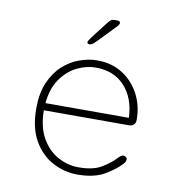

<svg xmlns="http://www.w3.org/2000/svg" viewBox="-78 -744 774 825"><g transform="rotate(10 309.5 -331.0)"><path d="M313 10.5Q257.5 10.5 206.5 -16Q155.5 -42.5 123 -97.8Q90.5 -153 90.5 -239Q90.5 -304.5 110.5 -351.5Q130.5 -398.5 163.5 -428.8Q196.5 -459 236 -473.2Q275.5 -487.5 314 -487.5Q376.5 -487.5 423.8 -457.5Q471 -427.5 497.5 -377.2Q524 -327 524 -265Q524 -251 516.2 -243.8Q508.5 -236.5 495 -236.5H124Q124.5 -164 151.8 -116.2Q179 -68.5 222.2 -44.8Q265.5 -21 313 -21Q377 -21 414 -43.8Q451 -66.5 472 -89.5Q478.5 -96.5 483.8 -100.2Q489 -104 495 -104Q501 -104 506 -100.2Q511 -96.5 511 -90Q511 -85 508.5 -79.8Q506 -74.5 500.5 -69Q476 -42 431 -15.8Q386 10.5 313 10.5ZM125.5 -268H489.5Q486 -353.5 439 -404.8Q392 -456 312 -456Q271 -456 230.2 -435.8Q189.5 -415.5 160.5 -374Q131.5 -332.5 125.5 -268ZM267.5 -549.5Q265.5 -549.5 261.5 -551.2Q257.5 -553 257.5 -557Q257.5 -563 272 -582L328.5 -655Q335.5 -664 341.2 -667.8Q347 -671.5 358 -671.5H366Q372 -671.5 376.5 -669.5Q381 -667.5 381 -663Q381 -655.5 372 -646.5L295.5 -567Q287.5 -559 280.5 -554.2Q273.5 -549.5 267.5 -549.5Z"/></g></svg>

Font: Sono Monospace ExtraLight
Style: Regular
Weight: 250
Version: Version 2.112